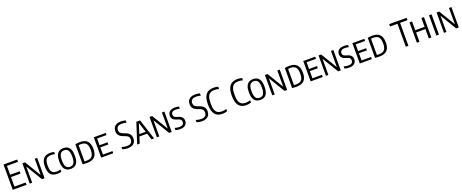

<svg xmlns="http://www.w3.org/2000/svg" viewBox="242 -3006 12698 5273"><g transform="rotate(-20 6591.0 -369.5)"><path d="M72.2 0V-740H471.3V-672.5H147.2V-67.5H476.3V0ZM130.3 -346V-413.5H424.5V-346Z M569.7 0V-595H645.9L949.3 -94H932.2V-595H1003V0H926.9L623.7 -501H640.6V0Z M1375.3 7.3Q1296.4 7.3 1239.3 -21.7Q1182.2 -50.7 1151.3 -117.2Q1120.3 -183.7 1120.3 -296.7Q1120.3 -405.9 1151.5 -473.2Q1182.6 -540.6 1241.3 -571.4Q1299.9 -602.3 1382.3 -602.3Q1411.2 -602.3 1441.6 -599.1Q1471.9 -596 1496.8 -588.3V-523.6Q1467.3 -532.1 1440.8 -535.1Q1414.3 -538.1 1386.7 -538.1Q1325.7 -538.1 1284 -516.1Q1242.4 -494.1 1221 -441.6Q1199.6 -389 1199.6 -297.7Q1199.6 -204.2 1221 -151.7Q1242.4 -99.3 1283.4 -78.1Q1324.4 -56.9 1383 -56.9Q1410.5 -56.9 1438.3 -61.9Q1466 -66.9 1496.8 -77.1V-12.5Q1472.5 -3.5 1440.9 1.9Q1409.3 7.3 1375.3 7.3Z M1768.4 7.3Q1699.5 7.3 1647.8 -23Q1596.1 -53.2 1567.5 -120.1Q1538.8 -187 1538.8 -297Q1538.8 -407.5 1567.5 -474.6Q1596.1 -541.8 1647.8 -572Q1699.5 -602.3 1768.4 -602.3Q1837.7 -602.3 1889.4 -572Q1941.1 -541.8 1969.6 -474.6Q1998 -407.5 1998 -297Q1998 -187 1969.6 -120.1Q1941.1 -53.2 1889.4 -23Q1837.7 7.3 1768.4 7.3ZM1768.4 -55.4Q1815.1 -55.4 1849.4 -77.4Q1883.7 -99.4 1902.3 -151.7Q1920.8 -204.1 1920.8 -295.5Q1920.8 -388.9 1902.3 -442.2Q1883.7 -495.5 1849.4 -517.6Q1815.1 -539.6 1768.4 -539.6Q1722.1 -539.6 1688 -517.6Q1653.9 -495.6 1635.4 -443.3Q1616.8 -390.9 1616.8 -299.5Q1616.8 -206.1 1635.4 -152.9Q1653.9 -99.6 1688 -77.5Q1722.1 -55.4 1768.4 -55.4Z M2241.7 5.3Q2211.8 5.3 2181.5 3.7Q2151.3 2 2115.7 -1.7V-587.7Q2137.4 -591.7 2160.9 -594.9Q2184.4 -598.1 2208.6 -600Q2232.8 -601.8 2257.3 -601.8Q2398.9 -601.8 2469.3 -528Q2539.6 -454.1 2539.6 -297Q2539.6 -190.6 2506.1 -124Q2472.7 -57.4 2406.4 -26Q2340.1 5.3 2241.7 5.3ZM2258.8 -57.6Q2325.7 -57.6 2371 -80.9Q2416.2 -104.2 2439 -156.8Q2461.8 -209.4 2461.8 -297Q2461.8 -383.9 2440.2 -437Q2418.6 -490.2 2374.6 -514.5Q2330.5 -538.9 2263.8 -538.9Q2246.1 -538.9 2227.8 -537.2Q2209.4 -535.5 2191.2 -532.9V-60.8Q2210.1 -58.5 2226.1 -58.1Q2242.1 -57.6 2258.8 -57.6Z M2657.2 0V-595H3006.1V-532.3H2731.9V-62.7H3010.1V0ZM2714 -272.8V-335.4H2965.5V-272.8Z M3434.1 9.3Q3399.1 9.3 3358.2 2.6Q3317.2 -4.1 3280.4 -17.3V-84.5Q3306.8 -75.6 3332.9 -69.6Q3358.9 -63.6 3384.5 -60.6Q3410.1 -57.5 3435 -57.5Q3513.8 -57.5 3553.3 -91.6Q3592.9 -125.7 3592.9 -192.2Q3592.9 -248.7 3563.9 -279.8Q3534.8 -310.8 3464.7 -335.1L3429.9 -347Q3354.4 -373.2 3311.9 -421.1Q3269.3 -469 3269.3 -547.6Q3269.3 -641.8 3329.5 -695.5Q3389.6 -749.3 3506.7 -749.3Q3540.9 -749.3 3576.8 -744.5Q3612.7 -739.7 3639.8 -730.7V-663.5Q3608.3 -673.6 3575.9 -678.1Q3543.6 -682.5 3510.7 -682.5Q3453.6 -682.5 3417.4 -667.2Q3381.3 -651.9 3364 -622.8Q3346.8 -593.7 3346.8 -553Q3346.8 -499.2 3374.3 -469.1Q3401.7 -439 3468.2 -415.5L3503 -403.7Q3556.8 -385.3 3594.1 -358Q3631.4 -330.6 3650.9 -291.3Q3670.4 -252.1 3670.4 -198.3Q3670.4 -132.5 3642.7 -86Q3615.1 -39.6 3562.3 -15.2Q3509.5 9.3 3434.1 9.3Z M3709.1 0 3901.4 -595H4010.5L4203.5 0H4127.1L3949.3 -559.3H3960.8L3783.5 0ZM3807.5 -186.1 3823.2 -248.8H4088.2L4104.1 -186.1Z M4286.2 0V-595H4362.4L4665.8 -94H4648.7V-595H4719.5V0H4643.4L4340.2 -501H4357.1V0Z M4965.5 7.3Q4933.8 7.3 4898 2Q4862.2 -3.3 4831.9 -13.8V-78.2Q4854.7 -70.8 4877.5 -65.9Q4900.3 -61 4922.7 -58.5Q4945.1 -55.9 4966.5 -55.9Q5010.7 -55.9 5039.7 -67.6Q5068.7 -79.3 5082.8 -101.9Q5096.9 -124.6 5096.9 -157.7Q5096.9 -184.3 5087.8 -203.8Q5078.6 -223.2 5056.6 -237.8Q5034.5 -252.4 4995.7 -264L4967.1 -272.3Q4894.2 -293.9 4857.5 -332.1Q4820.8 -370.4 4820.8 -436.2Q4820.8 -487.1 4844.1 -524.4Q4867.4 -561.7 4914.4 -582Q4961.4 -602.3 5032 -602.3Q5060.6 -602.3 5091.8 -598.7Q5123 -595.1 5146 -588.5V-524.1Q5119 -531.8 5091.3 -535.5Q5063.6 -539.1 5035.9 -539.1Q4987 -539.1 4956.5 -527.4Q4926 -515.7 4911.7 -494Q4897.5 -472.2 4897.5 -441.5Q4897.5 -399.7 4918.8 -376.9Q4940.1 -354.1 4999.6 -336.2L5028.1 -327.9Q5076.2 -313.8 5108.4 -292Q5140.6 -270.2 5156.7 -238.3Q5172.9 -206.5 5172.9 -162.8Q5172.9 -109.2 5148.9 -71.2Q5125 -33.1 5078.7 -12.9Q5032.5 7.3 4965.5 7.3Z M5604.1 9.3Q5569.1 9.3 5528.2 2.6Q5487.2 -4.1 5450.4 -17.3V-84.5Q5476.8 -75.6 5502.9 -69.6Q5528.9 -63.6 5554.5 -60.6Q5580.1 -57.5 5605 -57.5Q5683.8 -57.5 5723.3 -91.6Q5762.9 -125.7 5762.9 -192.2Q5762.9 -248.7 5733.9 -279.8Q5704.8 -310.8 5634.7 -335.1L5599.9 -347Q5524.4 -373.2 5481.9 -421.1Q5439.3 -469 5439.3 -547.6Q5439.3 -641.8 5499.5 -695.5Q5559.6 -749.3 5676.7 -749.3Q5710.9 -749.3 5746.8 -744.5Q5782.7 -739.7 5809.8 -730.7V-663.5Q5778.3 -673.6 5745.9 -678.1Q5713.6 -682.5 5680.7 -682.5Q5623.6 -682.5 5587.4 -667.2Q5551.3 -651.9 5534 -622.8Q5516.8 -593.7 5516.8 -553Q5516.8 -499.2 5544.3 -469.1Q5571.7 -439 5638.2 -415.5L5673 -403.7Q5726.8 -385.3 5764.1 -358Q5801.4 -330.6 5820.9 -291.3Q5840.4 -252.1 5840.4 -198.3Q5840.4 -132.5 5812.7 -86Q5785.1 -39.6 5732.3 -15.2Q5679.5 9.3 5604.1 9.3Z M6202.5 9.3Q6135.1 9.3 6081.2 -10.3Q6027.3 -29.9 5989.4 -73.9Q5951.5 -117.9 5931.4 -190.4Q5911.3 -262.9 5911.3 -368.7Q5911.3 -507.2 5946.9 -590.8Q5982.4 -674.4 6049.3 -711.8Q6116.2 -749.3 6210.5 -749.3Q6243.9 -749.3 6278.1 -744.6Q6312.2 -739.9 6344.1 -730.5V-663.1Q6308.9 -674.3 6277.2 -678.3Q6245.6 -682.3 6212.2 -682.3Q6140.6 -682.3 6091.2 -653.8Q6041.8 -625.3 6016.3 -557.3Q5990.9 -489.3 5990.9 -370.7Q5990.9 -248.9 6016.7 -180.8Q6042.5 -112.7 6091.3 -85.2Q6140.1 -57.7 6209.2 -57.7Q6242.4 -57.7 6274.8 -64Q6307.2 -70.2 6344.1 -83V-15.5Q6315.2 -4.9 6278.7 2.2Q6242.3 9.3 6202.5 9.3Z M6900 9.3Q6832.6 9.3 6778.7 -10.3Q6724.8 -29.9 6686.9 -73.9Q6649 -117.9 6628.9 -190.4Q6608.8 -262.9 6608.8 -368.7Q6608.8 -507.2 6644.4 -590.8Q6679.9 -674.4 6746.8 -711.8Q6813.7 -749.3 6908 -749.3Q6941.4 -749.3 6975.6 -744.6Q7009.7 -739.9 7041.6 -730.5V-663.1Q7006.4 -674.3 6974.7 -678.3Q6943.1 -682.3 6909.7 -682.3Q6838.1 -682.3 6788.7 -653.8Q6739.3 -625.3 6713.8 -557.3Q6688.4 -489.3 6688.4 -370.7Q6688.4 -248.9 6714.2 -180.8Q6740 -112.7 6788.8 -85.2Q6837.6 -57.7 6906.7 -57.7Q6939.9 -57.7 6972.3 -64Q7004.7 -70.2 7041.6 -83V-15.5Q7012.7 -4.9 6976.2 2.2Q6939.8 9.3 6900 9.3Z M7311.4 7.3Q7242.5 7.3 7190.8 -23Q7139.1 -53.2 7110.5 -120.1Q7081.8 -187 7081.8 -297Q7081.8 -407.5 7110.5 -474.6Q7139.1 -541.8 7190.8 -572Q7242.5 -602.3 7311.4 -602.3Q7380.7 -602.3 7432.4 -572Q7484.1 -541.8 7512.6 -474.6Q7541 -407.5 7541 -297Q7541 -187 7512.6 -120.1Q7484.1 -53.2 7432.4 -23Q7380.7 7.3 7311.4 7.3ZM7311.4 -55.4Q7358.1 -55.4 7392.4 -77.4Q7426.7 -99.4 7445.3 -151.7Q7463.8 -204.1 7463.8 -295.5Q7463.8 -388.9 7445.3 -442.2Q7426.7 -495.5 7392.4 -517.6Q7358.1 -539.6 7311.4 -539.6Q7265.1 -539.6 7231 -517.6Q7196.9 -495.6 7178.4 -443.3Q7159.8 -390.9 7159.8 -299.5Q7159.8 -206.1 7178.4 -152.9Q7196.9 -99.6 7231 -77.5Q7265.1 -55.4 7311.4 -55.4Z M7658.7 0V-595H7734.9L8038.3 -94H8021.2V-595H8092V0H8015.9L7712.7 -501H7729.6V0Z M8364.2 5.3Q8334.3 5.3 8304 3.7Q8273.8 2 8238.2 -1.7V-587.7Q8259.9 -591.7 8283.4 -594.9Q8306.9 -598.1 8331.1 -600Q8355.3 -601.8 8379.8 -601.8Q8521.4 -601.8 8591.8 -528Q8662.1 -454.1 8662.1 -297Q8662.1 -190.6 8628.6 -124Q8595.2 -57.4 8528.9 -26Q8462.6 5.3 8364.2 5.3ZM8381.3 -57.6Q8448.2 -57.6 8493.5 -80.9Q8538.7 -104.2 8561.5 -156.8Q8584.3 -209.4 8584.3 -297Q8584.3 -383.9 8562.7 -437Q8541.1 -490.2 8497.1 -514.5Q8453 -538.9 8386.3 -538.9Q8368.6 -538.9 8350.3 -537.2Q8331.9 -535.5 8313.7 -532.9V-60.8Q8332.6 -58.5 8348.6 -58.1Q8364.6 -57.6 8381.3 -57.6Z M8779.7 0V-595H9128.6V-532.3H8854.4V-62.7H9132.6V0ZM8836.5 -272.8V-335.4H9088V-272.8Z M9226.7 0V-595H9302.9L9606.3 -94H9589.2V-595H9660V0H9583.9L9280.7 -501H9297.6V0Z M9906 7.3Q9874.3 7.3 9838.5 2Q9802.7 -3.3 9772.4 -13.8V-78.2Q9795.2 -70.8 9818 -65.9Q9840.8 -61 9863.2 -58.5Q9885.6 -55.9 9907 -55.9Q9951.2 -55.9 9980.2 -67.6Q10009.2 -79.3 10023.3 -101.9Q10037.4 -124.6 10037.4 -157.7Q10037.4 -184.3 10028.3 -203.8Q10019.1 -223.2 9997.1 -237.8Q9975 -252.4 9936.2 -264L9907.6 -272.3Q9834.7 -293.9 9798 -332.1Q9761.3 -370.4 9761.3 -436.2Q9761.3 -487.1 9784.6 -524.4Q9807.9 -561.7 9854.9 -582Q9901.9 -602.3 9972.5 -602.3Q10001.1 -602.3 10032.3 -598.7Q10063.5 -595.1 10086.5 -588.5V-524.1Q10059.5 -531.8 10031.8 -535.5Q10004.1 -539.1 9976.4 -539.1Q9927.5 -539.1 9897 -527.4Q9866.5 -515.7 9852.2 -494Q9838 -472.2 9838 -441.5Q9838 -399.7 9859.3 -376.9Q9880.6 -354.1 9940.1 -336.2L9968.6 -327.9Q10016.7 -313.8 10048.9 -292Q10081.1 -270.2 10097.2 -238.3Q10113.4 -206.5 10113.4 -162.8Q10113.4 -109.2 10089.4 -71.2Q10065.5 -33.1 10019.2 -12.9Q9973 7.3 9906 7.3Z M10214.7 0V-595H10563.6V-532.3H10289.4V-62.7H10567.6V0ZM10271.5 -272.8V-335.4H10523V-272.8Z M10787.7 5.3Q10757.8 5.3 10727.5 3.7Q10697.3 2 10661.7 -1.7V-587.7Q10683.4 -591.7 10706.9 -594.9Q10730.4 -598.1 10754.6 -600Q10778.8 -601.8 10803.3 -601.8Q10944.9 -601.8 11015.3 -528Q11085.6 -454.1 11085.6 -297Q11085.6 -190.6 11052.1 -124Q11018.7 -57.4 10952.4 -26Q10886.1 5.3 10787.7 5.3ZM10804.8 -57.6Q10871.7 -57.6 10917 -80.9Q10962.2 -104.2 10985 -156.8Q11007.8 -209.4 11007.8 -297Q11007.8 -383.9 10986.2 -437Q10964.6 -490.2 10920.6 -514.5Q10876.5 -538.9 10809.8 -538.9Q10792.1 -538.9 10773.8 -537.2Q10755.4 -535.5 10737.2 -532.9V-60.8Q10756.1 -58.5 10772.1 -58.1Q10788.1 -57.6 10804.8 -57.6Z M11560.8 0V-670.9H11344V-740H11853.5V-670.9H11636.8V0Z M11884.2 0V-595H11959.7V-338.7H12232.1V-595H12307.6V0H12232.1V-272H11959.7V0Z M12454.2 0V-595H12529.7V0Z M12676.2 0V-595H12752.4L13055.8 -94H13038.7V-595H13109.5V0H13033.4L12730.2 -501H12747.1V0Z"/></g></svg>

Font: Encode Sans SC Condensed Thin
Style: Regular
Weight: 100
Width: 3
Designer: Multiple Designers
Foundry: Impallari Type
Version: Version 3.002